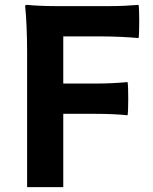

<svg xmlns="http://www.w3.org/2000/svg" viewBox="-20 -766 625 786"><path d="M91 -370V0H239V-300H371C416 -300 470 -298 502 -294C506 -300 506 -424 502 -430C459 -426 416 -424 371 -424H239V-617H393C445 -617 509 -614 547 -610C551 -617 551 -741 547 -746C509 -743 471 -741 433 -741H319H205C167 -741 119 -743 91 -746C88 -746 83 -746 83 -741C88 -695 91 -619 91 -556V-370Z"/></svg>

Font: GenSekiGothic2 TW B
Style: Regular
Weight: 700
Version: Version 2.100;PS 2.1;hotconv 16.6.51;makeotf.lib2.5.65220 DE